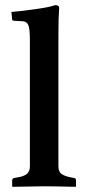

<svg xmlns="http://www.w3.org/2000/svg" viewBox="-20 -718 329 740"><path d="M95.2 -563Q95.2 -608.9 88.6 -622.6Q82 -636.2 64.9 -636.2L33.2 -638.2Q27.3 -638.2 26.9 -643.1L23.9 -671.9Q61 -674.8 117.9 -682.9Q174.8 -690.9 191.9 -698.2Q208 -698.2 208 -688Q205.1 -647.9 205.1 -583V-77.1Q205.1 -57.1 216.6 -48.1Q228 -39.1 253.9 -34.2L265.1 -32.2Q272.9 -31.2 272.9 -22.9V0L271 2Q187 0 147.9 0L28.8 2L26.9 0V-22.9Q26.9 -30.8 35.2 -32.2L46.9 -34.2Q71.8 -38.1 83.5 -47.6Q95.2 -57.1 95.2 -77.1Z"/></svg>

Font: Linux Libertine
Style: Semibold
Weight: 600
Designer: Philipp H. Poll
Foundry: Philipp H. Poll
Version: Version 5.1.2 ; ttfautohint (v0.9)